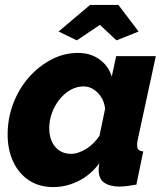

<svg xmlns="http://www.w3.org/2000/svg" viewBox="-20 -750 674 780"><path d="M197 10Q139 10 97.5 -17.5Q56 -45 33.5 -93.5Q11 -142 11 -203Q11 -270 34 -330Q57 -390 97 -435.5Q137 -481 188.5 -508Q240 -535 297 -535Q348 -535 384.5 -508.5Q421 -482 434 -439L452 -522H613L539 -180Q538 -174 537.5 -169Q537 -164 537 -159Q537 -136 562 -135L534 0Q512 4 495 6Q478 8 466 8Q427 8 404 -7.5Q381 -23 381 -59Q381 -63 381 -67Q381 -71 382 -76Q383 -81 384 -87Q347 -38 297.5 -14Q248 10 197 10ZM269 -125Q284 -125 299.5 -130.5Q315 -136 330 -145Q345 -154 359 -168Q373 -182 384 -198L407 -308Q404 -335 391.5 -355Q379 -375 360 -387Q341 -399 320 -399Q292 -399 267 -385Q242 -371 222.5 -347Q203 -323 191.5 -292.5Q180 -262 180 -229Q180 -199 190.5 -175.5Q201 -152 221 -138.5Q241 -125 269 -125ZM218 -622 346 -730H461L543 -622L453 -586L386 -649L292 -586Z"/></svg>

Font: Raleway Thin ExtraBold
Style: Italic
Weight: 800
Italic angle: -12°
Version: Version 4.026